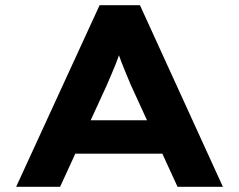

<svg xmlns="http://www.w3.org/2000/svg" viewBox="-20 -720 921 740"><path d="M42.2 0 363.9 -700H519.4L839.1 0H664.3L483.8 -393.4Q474.9 -415.3 465.9 -436.5Q456.9 -457.7 448.9 -478.4Q440.8 -499.1 433.7 -520.1Q426.7 -541.1 421.3 -561.4L456.6 -561.8Q450.3 -540.3 442.9 -519Q435.6 -497.7 427.5 -476.9Q419.3 -456.1 410.3 -435.4Q401.3 -414.7 391.6 -391.7L211.6 0ZM191.6 -127.8 246.9 -256.5H630.9L665.2 -127.8Z"/></svg>

Font: Lexend Mega
Style: Regular
Weight: 400
Designer: Bonnie Shaver-Troup, Thomas Jockin
Foundry: Lexend
Version: Version 1.007